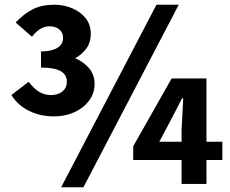

<svg xmlns="http://www.w3.org/2000/svg" viewBox="-20 -776 970 810"><path d="M208 -285Q150 -285 103 -308Q56 -331 28 -375L101 -431Q122 -403 144.5 -389Q167 -375 196 -375Q224 -375 243 -390Q262 -405 262 -431Q262 -462 235 -476.5Q208 -491 153 -491V-559Q196 -559 221 -573.5Q246 -588 246 -616Q246 -639 230 -652Q214 -665 189 -665Q166 -665 147.5 -652.5Q129 -640 115 -621L46 -681Q82 -719 119.5 -737.5Q157 -756 209 -756Q250 -756 285 -741Q320 -726 341.5 -699Q363 -672 363 -633Q363 -598 345.5 -573Q328 -548 297 -530Q332 -516 355.5 -488.5Q379 -461 379 -422Q379 -382 355 -350.5Q331 -319 292.5 -302Q254 -285 208 -285ZM238 14 640 -756H734L332 14ZM746 0V-228L753 -361H748L702 -272L652 -178H918V-101H542V-159L704 -445H851V0Z"/></svg>

Font: Noto Sans KR Thin ExtraBold
Style: Regular
Weight: 800
Version: Version 2.004-H2;hotconv 1.0.118;makeotfexe 2.5.65603